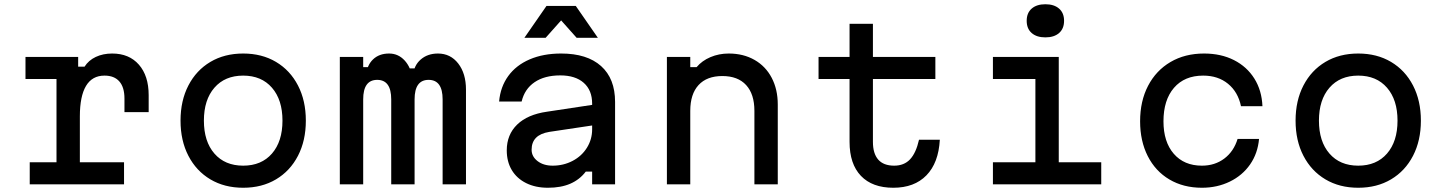

<svg xmlns="http://www.w3.org/2000/svg" viewBox="-20 -868 6790 904"><path d="M348 -600V-554H378Q397 -584 431 -600Q465 -616 508 -616Q588 -616 634 -563.5Q680 -511 680 -420V-340H566V-404Q566 -457 542 -484.5Q518 -512 472 -512Q414 -512 385 -463.5Q356 -415 356 -320V-104H564V0H120V-104H246V-496H100V-600Z M830 -300Q830 -394 867 -465.5Q904 -537 970.5 -576.5Q1037 -616 1125 -616Q1213 -616 1279.5 -576.5Q1346 -537 1383 -465.5Q1420 -394 1420 -300Q1420 -206 1383 -134.5Q1346 -63 1279.5 -23.5Q1213 16 1125 16Q1037 16 970.5 -23.5Q904 -63 867 -134.5Q830 -206 830 -300ZM1310 -300Q1310 -398 1260.5 -455Q1211 -512 1125 -512Q1039 -512 989.5 -455Q940 -398 940 -300Q940 -202 989.5 -145Q1039 -88 1125 -88Q1211 -88 1260.5 -145Q1310 -202 1310 -300Z M1690 -600V-552H1769L1704 -512Q1707 -560 1736 -588Q1765 -616 1812 -616Q1855 -616 1885 -583.5Q1915 -551 1922 -498L1857 -546H1985L1925 -512Q1928 -559 1960.5 -587.5Q1993 -616 2042 -616Q2101 -616 2137.5 -569Q2174 -522 2174 -446V0H2064V-400Q2064 -446 2047.5 -469Q2031 -492 1998 -492Q1965 -492 1948.5 -469Q1932 -446 1932 -400V0H1822V-400Q1822 -446 1805.5 -469Q1789 -492 1756 -492Q1723 -492 1706.5 -469Q1690 -446 1690 -400V0H1580V-600Z M2780 -279 2566 -247Q2524 -240 2503.5 -219Q2483 -198 2483 -163Q2483 -131 2511 -109.5Q2539 -88 2582 -88Q2633 -88 2676 -110.5Q2719 -133 2743.5 -172.5Q2768 -212 2768 -259V-380Q2768 -443 2728.5 -478Q2689 -513 2618 -513Q2544 -513 2497 -481Q2450 -449 2436 -390H2330Q2336 -459 2373 -510Q2410 -561 2474 -588.5Q2538 -616 2622 -616Q2744 -616 2810 -557Q2876 -498 2876 -388V0H2768V-60H2738Q2709 -22 2665 -3Q2621 16 2560 16Q2501 16 2457 -6Q2413 -28 2389.5 -67.5Q2366 -107 2366 -160Q2366 -234 2415 -281.5Q2464 -329 2555 -342L2780 -376ZM2553 -840H2691L2795 -690H2695L2589 -809H2655L2549 -690H2449Z M3120 -600H3230V-552H3260Q3285 -582 3325 -599Q3365 -616 3411 -616Q3480 -616 3532.5 -586Q3585 -556 3613.5 -501.5Q3642 -447 3642 -376V0H3532V-346Q3532 -425 3493 -467.5Q3454 -510 3381 -510Q3308 -510 3269 -467.5Q3230 -425 3230 -346V0H3120Z M4090 -600H4384V-496H4090V-200Q4090 -145 4115 -116.5Q4140 -88 4190 -88Q4237 -88 4265 -118Q4293 -148 4307 -210H4405Q4399 -101 4342 -42.5Q4285 16 4186 16Q4087 16 4033.5 -40Q3980 -96 3980 -200V-496H3834V-600H3980V-756H4090Z M4965 -600V-104H5165V0H4655V-104H4855V-496H4655V-600ZM4814 -770Q4814 -807 4837.5 -827.5Q4861 -848 4902 -848Q4943 -848 4966.5 -827.5Q4990 -807 4990 -770Q4990 -733 4966.5 -712.5Q4943 -692 4902 -692Q4861 -692 4837.5 -712.5Q4814 -733 4814 -770Z M5348 -297Q5348 -392 5385.5 -464Q5423 -536 5491 -576Q5559 -616 5649 -616Q5729 -616 5790 -585Q5851 -554 5886 -498Q5921 -442 5924 -368H5823Q5809 -435 5762 -473.5Q5715 -512 5645 -512Q5557 -512 5507.5 -454.5Q5458 -397 5458 -297Q5458 -200 5506.5 -144Q5555 -88 5639 -88Q5700 -88 5744.5 -121.5Q5789 -155 5807 -214H5908Q5902 -146 5866 -94Q5830 -42 5770.5 -13Q5711 16 5639 16Q5552 16 5486 -23Q5420 -62 5384 -133Q5348 -204 5348 -297Z M6080 -300Q6080 -394 6117 -465.5Q6154 -537 6220.5 -576.5Q6287 -616 6375 -616Q6463 -616 6529.5 -576.5Q6596 -537 6633 -465.5Q6670 -394 6670 -300Q6670 -206 6633 -134.5Q6596 -63 6529.5 -23.5Q6463 16 6375 16Q6287 16 6220.5 -23.5Q6154 -63 6117 -134.5Q6080 -206 6080 -300ZM6560 -300Q6560 -398 6510.5 -455Q6461 -512 6375 -512Q6289 -512 6239.5 -455Q6190 -398 6190 -300Q6190 -202 6239.5 -145Q6289 -88 6375 -88Q6461 -88 6510.5 -145Q6560 -202 6560 -300Z"/></svg>

Font: Martian Mono VF sWd Rg
Style: Regular
Weight: 400
Width: 6
Monospace: yes
Designer: Roman Shamin
Foundry: Evil Martians
Version: Version 1.100